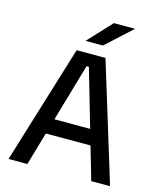

<svg xmlns="http://www.w3.org/2000/svg" viewBox="-121 -913 833 1000"><g transform="rotate(15 295.0 -413.0)"><path d="M21 0 217 -639H372.5L568.5 0H467L301 -572H288.5L122.5 0ZM149 -178.5V-261.5H439.5V-178.5ZM368 -825.5H480.5V-824L343 -698H250V-699Z"/></g></svg>

Font: Anek Odia Medium Medium
Style: Regular
Weight: 500
Version: Version 1.003